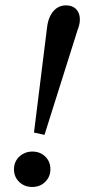

<svg xmlns="http://www.w3.org/2000/svg" viewBox="-20 -702 324 731"><path d="M109.4 -197.3 159.2 -597.7Q162.1 -623 171.4 -641.6Q180.7 -660.2 195.8 -670.9Q210.9 -681.6 231.4 -681.6Q253.9 -681.6 267.6 -669.4Q281.2 -657.2 283.7 -635.7Q286.1 -614.3 275.4 -587.9L149.4 -188.5ZM102.5 9.8Q73.2 9.8 53.2 -9.3Q33.2 -28.3 33.2 -57.6Q33.2 -77.1 42.5 -92.3Q51.8 -107.4 67.9 -116.2Q84 -125 102.5 -125Q132.8 -125 152.3 -106Q171.9 -86.9 171.9 -57.6Q171.9 -29.3 152.3 -9.8Q132.8 9.8 102.5 9.8Z"/></svg>

Font: Crimson Pro ExtraLight Medium
Style: Italic
Weight: 500
Italic angle: -12°
Version: Version 1.002